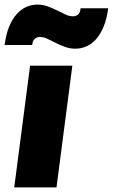

<svg xmlns="http://www.w3.org/2000/svg" viewBox="-63 -816 491 836"><path d="M68 -530H252L183 0H-1ZM408 -780Q402 -733 388 -699.5Q374 -666 355 -645Q336 -624 313 -614Q290 -604 265 -604Q241 -604 219.5 -612Q198 -620 179 -629.5Q160 -639 143.5 -647Q127 -655 112 -655Q98 -655 88.5 -647Q79 -639 77 -620H-43Q-37 -667 -23 -700.5Q-9 -734 10 -755Q29 -776 52 -786Q75 -796 100 -796Q124 -796 145.5 -788Q167 -780 186 -770.5Q205 -761 222 -753Q239 -745 254 -745Q268 -745 277 -753Q286 -761 288 -780Z"/></svg>

Font: Tanohe Sans Black
Style: Italic
Weight: 900
Designer: Village Type and Design LLC & Cristiano Sobral
Foundry: Cooper Hewitt Smithsonian Design Museum
Version: Version 1.00;January 12, 2020;FontCreator 12.0.0.2547 64-bit